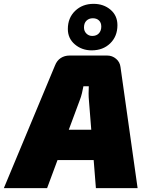

<svg xmlns="http://www.w3.org/2000/svg" viewBox="-69 -979 767 999"><path d="M489 -690Q515 -690 535 -673Q555 -656 558 -630L647 0H430L394 -453Q392 -473 392 -492Q392 -511 393 -530H365Q362 -514 357.5 -494.5Q353 -475 345 -455L176 0H-49L217 -638Q227 -664 247 -677Q267 -690 293 -690ZM522 -304 504 -146H141L160 -304ZM418 -959Q470 -959 506 -928.5Q542 -898 542 -848Q542 -790 504.5 -753.5Q467 -717 408 -717Q357 -717 320.5 -748Q284 -779 284 -828Q284 -886 322 -922.5Q360 -959 418 -959ZM414 -884Q394 -884 381 -871.5Q368 -859 368 -836Q368 -817 380.5 -804.5Q393 -792 411 -792Q433 -792 445.5 -805.5Q458 -819 458 -841Q458 -861 446 -872.5Q434 -884 414 -884Z"/></svg>

Font: Exo 2 Black
Style: Italic
Weight: 900
Italic angle: -8°
Designer: Natanael Gama
Foundry: Natanael Gama
Version: Version 2.010